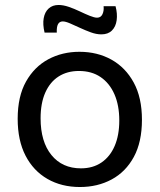

<svg xmlns="http://www.w3.org/2000/svg" viewBox="-20 -738 641 771"><path d="M301 13Q227 13 170.5 -19.5Q114 -52 82.5 -113Q51 -174 51 -261Q51 -351 84.5 -410.5Q118 -470 174 -500Q230 -530 299 -530Q371 -530 427.5 -498.5Q484 -467 517 -406.5Q550 -346 550 -257Q550 -168 517.5 -108Q485 -48 428.5 -17.5Q372 13 301 13ZM305 -62Q353 -62 387.5 -85.5Q422 -109 440.5 -152Q459 -195 459 -254Q459 -315 439.5 -359.5Q420 -404 384 -428.5Q348 -453 297 -453Q250 -453 215.5 -431Q181 -409 162 -366.5Q143 -324 143 -263Q143 -169 186.5 -115.5Q230 -62 305 -62ZM387 -600Q367 -600 345 -608Q323 -616 301.5 -626Q280 -636 261.5 -644Q243 -652 232 -652Q219 -652 213 -641Q207 -630 208 -607H159Q151 -640 155.5 -665Q160 -690 175.5 -704Q191 -718 215 -718Q234 -718 256 -710.5Q278 -703 300 -692.5Q322 -682 340.5 -674.5Q359 -667 370 -667Q385 -667 391.5 -681Q398 -695 396 -713H444Q452 -683 448.5 -657Q445 -631 429.5 -615.5Q414 -600 387 -600Z"/></svg>

Font: Bricolage Grotesque
Style: Regular
Weight: 400
Designer: Mathieu Triay
Foundry: Atelier Triay
Version: Version 1.001;gftools[0.9.33.dev8+g029e19f]